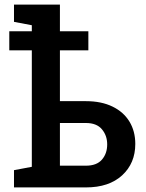

<svg xmlns="http://www.w3.org/2000/svg" viewBox="-20 -817 635 837"><path d="M41 0V-75.2L118.7 -89.8V-597.7H20.5V-680.7H118.7V-707L41 -721.7V-796.9H241.2V-680.7H365.2V-597.7H241.2V-376H354.5Q421.9 -376 470.2 -352.5Q518.6 -329.1 544.2 -287.1Q569.8 -245.1 569.8 -189.5Q569.8 -105.5 512.5 -52.7Q455.1 0 354.5 0ZM241.2 -94.7H354.5Q401.4 -94.7 424.3 -121.1Q447.3 -147.5 447.3 -187.5Q447.3 -226.1 424.3 -253.4Q401.4 -280.8 354.5 -280.8H241.2Z"/></svg>

Font: Roboto Slab LO Medium
Style: Regular
Weight: 500
Designer: Google
Version: Version 2.000